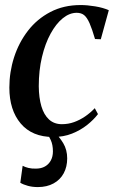

<svg xmlns="http://www.w3.org/2000/svg" viewBox="-20 -546 462 780"><path d="M196 10.5Q110.5 10.5 64.2 -44.2Q18 -99 18 -190Q18 -253.5 37.2 -313.2Q56.5 -373 93.5 -421Q130.5 -469 184.5 -497.2Q238.5 -525.5 307.5 -525.5Q334.5 -525.5 366.5 -520.2Q398.5 -515 422 -504.5L389.5 -386.5L366 -387.5Q354 -428.5 343.8 -451.8Q333.5 -475 321.8 -484.5Q310 -494 291.5 -494Q262.5 -494 235 -471.8Q207.5 -449.5 185.5 -409.2Q163.5 -369 150.5 -314.5Q137.5 -260 137.5 -195.5Q138 -148.5 148.2 -114Q158.5 -79.5 179.2 -60.5Q200 -41.5 231.5 -41.5Q257.5 -41.5 281 -50Q304.5 -58.5 325.8 -73Q347 -87.5 365 -106.5L378 -82.5Q360.5 -59.5 333.8 -38.2Q307 -17 272.5 -3.2Q238 10.5 196 10.5ZM133.5 214Q112 214 93.5 209Q75 204 62.5 196.5L72 127.5Q82 133 95.5 136.2Q109 139.5 126 139Q147.5 139 162.8 130.2Q178 121.5 186.5 105.8Q195 90 195 69Q195 42 186.2 23Q177.5 4 164.5 -12L189 -13.5L198 -12Q220.5 8.5 236.8 35.5Q253 62.5 253 97.5Q253 131.5 238.8 158Q224.5 184.5 197.5 199.2Q170.5 214 133.5 214Z"/></svg>

Font: Merriweather 120pt Medium
Style: Italic
Weight: 500
Italic angle: -7.8°
Version: Version 2.101